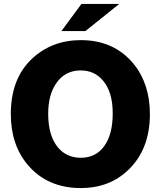

<svg xmlns="http://www.w3.org/2000/svg" viewBox="-20 -938 817 976"><path d="M391 -734Q558 -734 657 -616Q742 -513 742 -358Q742 -179 632 -74Q536 18 391 18Q221 18 121 -100Q35 -202 35 -358Q35 -537 141 -638Q243 -734 391 -734ZM390 -580Q309 -580 264 -512Q225 -454 225 -359Q225 -248 275 -188Q319 -136 391 -136Q467 -136 510 -195.5Q553 -255 553 -362Q553 -471 503 -529Q460 -580 390 -580ZM586 -918 414 -780H292L394 -918Z"/></svg>

Font: Almarai ExtraBold
Style: Regular
Weight: 800
Designer: Boutros International 2019
Foundry: Created by Boutros International 2019
Version: Version 1.10